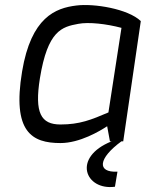

<svg xmlns="http://www.w3.org/2000/svg" viewBox="-20 -563 581 765"><path d="M139 -251C170 -442 227 -456 292 -468C333 -476 404 -468 464 -452L412 -115C344 -86 298 -67 221 -67C143 -67 117 -113 139 -251ZM68 -278C28 -37 107 7 221 7C298 7 378 -41 407 -60L418 0H425C265 64 320 197 438 181L448 121C365 125 371 68 464 0H471L541 -479C490 -528 354 -550 284 -541C202 -531 104 -495 68 -278Z"/></svg>

Font: Exo
Style: Regular Italic
Weight: 400
Designer: Natanael Gama
Version: Version 1.00